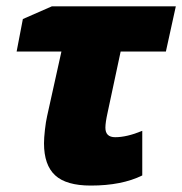

<svg xmlns="http://www.w3.org/2000/svg" viewBox="-20 -573 572 603"><path d="M311 -171.9Q311 -142.1 341.8 -142.1Q378.4 -142.1 426.8 -162.1V-22Q362.3 9.8 265.1 9.8Q188 9.8 153.1 -22.5Q118.2 -54.7 118.2 -123Q118.2 -139.6 121.1 -165.3Q124 -190.9 127.9 -208L172.9 -411.1H32.2L51.8 -513.2L143.1 -553.2H532.2L501 -411.1H358.9L317.9 -219.2Q311 -188 311 -171.9Z"/></svg>

Font: Open Sans Extrabold
Style: Italic
Weight: 800
Italic angle: -12°
Foundry: Ascender Corporation
Version: Version 1.10